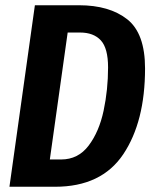

<svg xmlns="http://www.w3.org/2000/svg" viewBox="-20 -712 587 732"><path d="M533 -451Q533 -248 450 -124Q367 0 190 0H16L113 -692H281Q397 -692 465 -638.5Q533 -585 533 -451ZM238 -588 170 -104H213Q278 -104 318 -157Q358 -210 375 -290Q392 -370 392 -455Q392 -528 364.5 -558Q337 -588 285 -588Z"/></svg>

Font: Fira Sans Compressed SemiBold
Style: Italic
Weight: 600
Width: 1
Italic angle: -8°
Designer: bBox Type GmbH & Carrois Corporate GbR & Edenspiekermann AG
Foundry: bBox Type GmbH & Carrois Corporate GbR & Edenspiekermann AG
Version: Version 4.301